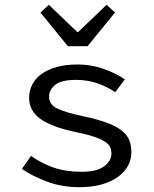

<svg xmlns="http://www.w3.org/2000/svg" viewBox="-20 -766 640 798"><path d="M310 12Q238 12 177 -10.5Q116 -33 71 -64L109 -118Q151 -88 201.5 -70Q252 -52 320 -52Q382 -52 412.5 -74.5Q443 -97 443 -128Q443 -142 438 -154Q433 -166 416.5 -177Q400 -188 370 -198Q340 -208 291 -218Q196 -238 148.5 -271.5Q101 -305 101 -360Q101 -389 114 -414.5Q127 -440 152.5 -458.5Q178 -477 215.5 -487.5Q253 -498 303 -498Q359 -498 411 -479.5Q463 -461 499 -436L459 -383Q425 -406 384 -420Q343 -434 296 -434Q234 -434 209 -413Q184 -392 184 -364Q184 -332 217 -315.5Q250 -299 325 -283Q386 -270 425 -255.5Q464 -241 486.5 -223Q509 -205 517.5 -183Q526 -161 526 -133Q526 -103 512 -77Q498 -51 470.5 -31Q443 -11 402.5 0.5Q362 12 310 12ZM262 -574 148 -714 183 -746 301 -633H305L423 -746L458 -714L344 -574Z"/></svg>

Font: Source Code Pro
Style: Regular
Weight: 400
Monospace: yes
Designer: Paul D. Hunt, Teo Tuominen
Foundry: Adobe Systems Incorporated
Version: Version 2.030;PS 1.000;hotconv 16.6.51;makeotf.lib2.5.65220